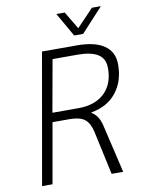

<svg xmlns="http://www.w3.org/2000/svg" viewBox="-95 -948 764 1014"><g transform="rotate(-10 286.5 -441.0)"><path d="M170 -700H358Q453 -700 503.5 -665.5Q554 -631 554 -563Q554 -473 506 -413Q458 -353 371 -338V-336Q391 -323 402.5 -305.5Q414 -288 421 -260L482 0H420L369 -235Q358 -283 332 -303Q306 -323 252 -323H160L103 0H47ZM308 -372Q397 -372 447.5 -420Q498 -468 498 -553Q498 -605 461 -628Q424 -651 353 -651H218L168 -372ZM279 -882H324L380 -788L470 -882H518L400 -754H352Z"/></g></svg>

Font: Sarabun ExtraLight
Style: Italic
Weight: 275
Italic angle: -10°
Designer: Suppakit Chalermlarp | Katatrad Co.,Ltd.
Foundry: Cadson Demak Co.,Ltd.
Version: Version 1.000; ttfautohint (v1.6)